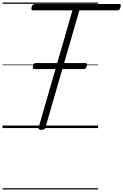

<svg xmlns="http://www.w3.org/2000/svg" viewBox="-20 -1018 980 1526"><path d="M309 14Q282 14 287 -5L556 -936H244Q233 -936 230.5 -942Q228 -948 231 -962Q236 -975 241.5 -980.5Q247 -986 258 -986H925Q937 -986 939 -980Q941 -974 938 -961Q935 -947 929 -941.5Q923 -936 912 -936H611L341 -5Q339 5 331.5 9.5Q324 14 309 14ZM256 -469Q244 -469 241.5 -475.5Q239 -482 242 -493Q244 -504 249 -510.5Q254 -517 267 -517H655Q669 -517 670.5 -510Q672 -503 670 -493Q667 -482 662 -475.5Q657 -469 645 -469ZM0 478H759V488H0ZM0 -20H759V0H0ZM0 -505H759V-500H0ZM0 -998H759V-988H0Z"/></svg>

Font: Playwrite AU SA Guides
Style: Regular
Weight: 400
Designer: Veronika Burian, José Scaglione
Foundry: TypeTogether
Version: Version 1.003